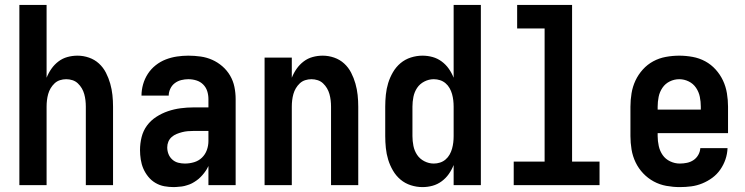

<svg xmlns="http://www.w3.org/2000/svg" viewBox="-20 -755 3040 783"><path d="M59 0V-735H170V-438Q178 -458 190 -475Q202 -492 218.5 -504.5Q235 -517 255 -522.5Q275 -528 296 -528Q320 -528 343 -520Q366 -512 383.5 -496Q401 -480 412 -458.5Q423 -437 429.5 -414Q436 -391 438.5 -367.5Q441 -344 441 -320V0H330V-320Q330 -333 328.5 -346Q327 -359 323.5 -371.5Q320 -384 313.5 -395Q307 -406 297.5 -415Q288 -424 275.5 -428Q263 -432 250 -432Q237 -432 224.5 -428Q212 -424 202.5 -415Q193 -406 186.5 -395Q180 -384 176.5 -371.5Q173 -359 171.5 -346Q170 -333 170 -320V0Z M689 8Q669 8 650 4.5Q631 1 614 -9Q597 -19 584.5 -34.5Q572 -50 564.5 -67.5Q557 -85 554 -104.5Q551 -124 551 -143Q551 -170 557.5 -196Q564 -222 579.5 -243Q595 -264 617.5 -278.5Q640 -293 665 -301.5Q690 -310 716.5 -313.5Q743 -317 769 -317H830V-351Q830 -368 825 -383.5Q820 -399 808.5 -410.5Q797 -422 781 -427Q765 -432 748 -432Q734 -432 719.5 -428.5Q705 -425 693 -416Q681 -407 674.5 -393Q668 -379 668 -365H557Q557 -388 563.5 -411Q570 -434 583 -454Q596 -474 615 -489Q634 -504 656 -512.5Q678 -521 701.5 -524.5Q725 -528 748 -528Q773 -528 798 -524.5Q823 -521 845.5 -511Q868 -501 887 -484.5Q906 -468 918.5 -446.5Q931 -425 936 -400.5Q941 -376 941 -351V0H830V-78Q825 -68 823.5 -65.5Q822 -63 819 -58.5Q816 -54 812.5 -49.5Q809 -45 805.5 -41Q802 -37 798 -33Q794 -29 790 -25.5Q786 -22 781.5 -19Q777 -16 772.5 -13Q768 -10 763 -7.5Q758 -5 753 -3Q748 -1 742.5 0.5Q737 2 732 3.5Q727 5 721.5 5.5Q716 6 710.5 6.5Q705 7 699.5 7.5Q694 8 689 8ZM734 -88Q753 -88 771.5 -93.5Q790 -99 803.5 -112Q817 -125 823.5 -143Q830 -161 830 -180V-221H769Q757 -221 745.5 -220Q734 -219 722.5 -216Q711 -213 700 -208.5Q689 -204 680 -196Q671 -188 666.5 -177Q662 -166 662 -154Q662 -140 667 -127Q672 -114 682.5 -104.5Q693 -95 706.5 -91.5Q720 -88 734 -88Z M1059 0V-520H1170V-438Q1178 -458 1190 -475Q1202 -492 1218.5 -504.5Q1235 -517 1255 -522.5Q1275 -528 1296 -528Q1320 -528 1343 -520Q1366 -512 1383.5 -496Q1401 -480 1412 -458.5Q1423 -437 1429.5 -414Q1436 -391 1438.5 -367.5Q1441 -344 1441 -320V0H1330V-320Q1330 -333 1328.5 -346Q1327 -359 1323.5 -371.5Q1320 -384 1313.5 -395Q1307 -406 1297.5 -415Q1288 -424 1275.5 -428Q1263 -432 1250 -432Q1237 -432 1224.5 -428Q1212 -424 1202.5 -415Q1193 -406 1186.5 -395Q1180 -384 1176.5 -371.5Q1173 -359 1171.5 -346Q1170 -333 1170 -320V0Z M1703 8Q1679 8 1655.5 0.5Q1632 -7 1613.5 -22.5Q1595 -38 1582.5 -59.5Q1570 -81 1563 -104Q1556 -127 1553.5 -151.5Q1551 -176 1551 -200V-320Q1551 -344 1553.5 -368.5Q1556 -393 1563 -416Q1570 -439 1582.5 -460.5Q1595 -482 1613.5 -497.5Q1632 -513 1655.5 -520.5Q1679 -528 1703 -528Q1724 -528 1744 -522.5Q1764 -517 1781 -504.5Q1798 -492 1810 -475Q1822 -458 1830 -438V-735H1941V0H1830V-82Q1822 -62 1810 -45Q1798 -28 1781 -15.5Q1764 -3 1744 2.5Q1724 8 1703 8ZM1749 -88Q1749 -88 1749 -88Q1749 -88 1749 -88Q1762 -88 1774.5 -92Q1787 -96 1797 -104.5Q1807 -113 1813.5 -124.5Q1820 -136 1823.5 -148.5Q1827 -161 1828.5 -174Q1830 -187 1830 -200V-320Q1830 -333 1828.5 -346Q1827 -359 1823.5 -371.5Q1820 -384 1813.5 -395.5Q1807 -407 1797 -415.5Q1787 -424 1774.5 -428Q1762 -432 1749 -432Q1729 -432 1710.5 -422.5Q1692 -413 1681 -396.5Q1670 -380 1666 -360Q1662 -340 1662 -320V-200Q1662 -180 1666 -160Q1670 -140 1681 -123.5Q1692 -107 1710.5 -97.5Q1729 -88 1749 -88Z M2075 0V-96H2201V-639H2089V-735H2313V-96H2425V0Z M2752 8Q2725 8 2697.5 3Q2670 -2 2646 -15Q2622 -28 2603 -48Q2584 -68 2572 -93Q2560 -118 2555.5 -145.5Q2551 -173 2551 -200V-320Q2551 -347 2555.5 -374.5Q2560 -402 2571.5 -426.5Q2583 -451 2601.5 -471.5Q2620 -492 2644 -505Q2668 -518 2695.5 -523Q2723 -528 2750 -528Q2777 -528 2804.5 -523Q2832 -518 2856 -505Q2880 -492 2898.5 -471.5Q2917 -451 2928.5 -426.5Q2940 -402 2944.5 -374.5Q2949 -347 2949 -320V-212H2662V-200Q2662 -180 2666.5 -159.5Q2671 -139 2682.5 -122.5Q2694 -106 2713 -97Q2732 -88 2752 -88Q2767 -88 2781.5 -91Q2796 -94 2808 -102Q2820 -110 2827.5 -123Q2835 -136 2836 -151H2947Q2946 -127 2938.5 -105Q2931 -83 2917.5 -63.5Q2904 -44 2885 -30Q2866 -16 2844 -7Q2822 2 2799 5Q2776 8 2752 8ZM2662 -308H2838V-320Q2838 -340 2834 -360Q2830 -380 2818.5 -397Q2807 -414 2788.5 -423Q2770 -432 2750 -432Q2730 -432 2711.5 -423Q2693 -414 2681.5 -397Q2670 -380 2666 -360Q2662 -340 2662 -320Z"/></svg>

Font: Zed Mono
Style: Bold
Weight: 700
Monospace: yes
Designer: Belleve Invis
Foundry: Belleve Invis
Version: Version 1.0.0; ttfautohint (v1.8.4)